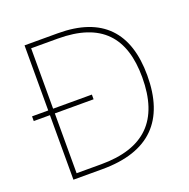

<svg xmlns="http://www.w3.org/2000/svg" viewBox="-127 -836 946 959"><g transform="rotate(-20 346.0 -357.0)"><path d="M280 -714H103V-368H17V-343H103V0H257C507 0 628 -125 628 -364C628 -591 516 -714 280 -714ZM270 -689C502 -689 601 -575 601 -363C601 -136 489 -25 260 -25H129V-343H335V-368H129V-689Z"/></g></svg>

Font: Noto Sans Sinhala Thin
Style: Regular
Weight: 100
Designer: Jelle Bosma - Monotype Design Team
Foundry: Monotype Imaging Inc.
Version: Version 2.006